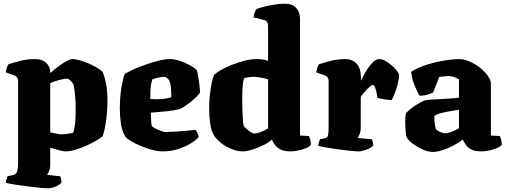

<svg xmlns="http://www.w3.org/2000/svg" viewBox="-20 -820 2754 1040"><path d="M240 200Q228 200 195.5 197Q163 194 125 189Q87 184 55.5 179Q24 174 12 170Q12 163 15 152Q18 141 21 134L49 129Q66 126 72 111Q78 96 78 53V-382Q78 -393 72.5 -400.5Q67 -408 59 -411L11 -428Q13 -442 17.5 -454.5Q22 -467 26 -472Q43 -478 84 -489Q125 -500 168 -500Q208 -500 230.5 -479Q253 -458 252 -424Q260 -431 275 -443.5Q290 -456 308.5 -469Q327 -482 344.5 -491Q362 -500 373 -500Q387 -500 408.5 -494.5Q430 -489 453.5 -479Q477 -469 499 -457Q521 -445 536 -431Q546 -404 551.5 -380.5Q557 -357 559.5 -333Q562 -309 562 -277Q562 -219 554.5 -165.5Q547 -112 536 -82Q523 -71 499 -57Q475 -43 445.5 -30Q416 -17 387 -8.5Q358 0 335 0Q325 0 301.5 -6Q278 -12 252 -20V71Q252 93 245.5 107.5Q239 122 235 127L307 135Q309 141 311 151Q313 161 313 169Q308 176 295 183.5Q282 191 267.5 195.5Q253 200 240 200ZM310 -92Q312 -92 325 -93Q338 -94 353 -96Q368 -98 376 -101Q384 -121 387 -154.5Q390 -188 390 -227Q390 -255 388.5 -279.5Q387 -304 384.5 -324.5Q382 -345 379 -360Q373 -372 365.5 -379.5Q358 -387 352.5 -390.5Q347 -394 346 -394Q334 -394 313.5 -389.5Q293 -385 275 -379Q257 -373 252 -369V-103Q267 -100 278.5 -97.5Q290 -95 298.5 -93.5Q307 -92 310 -92Z M861 0Q834 0 801.5 -9Q769 -18 738.5 -31Q708 -44 686.5 -57.5Q665 -71 660 -79Q641 -108 635 -149.5Q629 -191 629 -234Q629 -269 632.5 -305.5Q636 -342 642.5 -373Q649 -404 656 -420Q671 -429 700.5 -442.5Q730 -456 766 -469Q802 -482 838 -491Q874 -500 903 -500Q925 -500 953.5 -490.5Q982 -481 1008 -467Q1034 -453 1046 -440Q1051 -423 1055 -397Q1059 -371 1061.5 -348Q1064 -325 1063 -317Q1049 -299 1029 -281.5Q1009 -264 989.5 -250.5Q970 -237 956 -230Q924 -222 895 -218.5Q866 -215 841.5 -213.5Q817 -212 797 -210Q798 -176 799 -158.5Q800 -141 804 -136Q806 -132 815.5 -127Q825 -122 836.5 -117Q848 -112 858.5 -108.5Q869 -105 874 -105Q889 -105 909 -106Q929 -107 951 -108.5Q973 -110 995.5 -112Q1018 -114 1038 -117Q1043 -112 1048.5 -102.5Q1054 -93 1056 -78Q1047 -65 1018.5 -46.5Q990 -28 949.5 -14Q909 0 861 0ZM849 -283Q859 -284 868.5 -285Q878 -286 888 -288Q898 -290 908 -294Q908 -305 907.5 -321Q907 -337 905 -354Q903 -371 897 -384Q890 -393 884.5 -397.5Q879 -402 875.5 -403Q872 -404 870 -404Q863 -404 850.5 -402Q838 -400 825.5 -396.5Q813 -393 805 -390Q800 -376 797.5 -356.5Q795 -337 794.5 -318Q794 -299 794 -284Q811 -283 824 -282.5Q837 -282 849 -283Z M1298 0Q1273 0 1249.5 -7.5Q1226 -15 1205.5 -26.5Q1185 -38 1169.5 -52Q1154 -66 1144 -79Q1124 -107 1118.5 -149.5Q1113 -192 1113 -235Q1113 -271 1117 -307Q1121 -343 1127 -372Q1133 -401 1140 -415Q1154 -428 1180 -442.5Q1206 -457 1239 -470Q1272 -483 1306 -491.5Q1340 -500 1369 -500Q1380 -500 1398 -498.5Q1416 -497 1432 -490V-682Q1432 -691 1427 -700Q1422 -709 1412 -711L1353 -726Q1355 -742 1360.5 -754.5Q1366 -767 1370 -772Q1381 -776 1406 -782.5Q1431 -789 1462 -794.5Q1493 -800 1522 -800Q1563 -800 1584 -777.5Q1605 -755 1605 -717V-86L1654 -83Q1657 -76 1660.5 -63Q1664 -50 1664 -35Q1655 -25 1635.5 -17Q1616 -9 1593.5 -4.5Q1571 0 1553 0Q1517 0 1496 -12.5Q1475 -25 1465.5 -40Q1456 -55 1453 -64Q1436 -48 1405.5 -33Q1375 -18 1345 -9Q1315 0 1298 0ZM1359 -97Q1367 -97 1379 -100.5Q1391 -104 1405.5 -110.5Q1420 -117 1432 -125V-390Q1425 -393 1409.5 -396.5Q1394 -400 1378.5 -402Q1363 -404 1352 -404Q1345 -404 1336 -403Q1327 -402 1318 -400.5Q1309 -399 1302 -396Q1298 -385 1296 -369.5Q1294 -354 1293 -333.5Q1292 -313 1292 -287Q1292 -258 1293 -224Q1294 -190 1296 -165Q1298 -140 1301 -136Q1306 -130 1313.5 -123.5Q1321 -117 1328.5 -111Q1336 -105 1344 -101Q1352 -97 1359 -97Z M1922 0Q1909 0 1878.5 -3Q1848 -6 1812 -11Q1776 -16 1746 -21Q1716 -26 1704 -30Q1704 -37 1707 -47.5Q1710 -58 1714 -66L1737 -70Q1747 -72 1752 -77.5Q1757 -83 1758.5 -98.5Q1760 -114 1760 -147V-382Q1760 -393 1754.5 -400.5Q1749 -408 1741 -411L1693 -428Q1695 -440 1698 -451Q1701 -462 1708 -472Q1725 -478 1766 -489Q1807 -500 1850 -500Q1889 -500 1912 -475Q1935 -450 1935 -400V-382Q1937 -386 1946 -404.5Q1955 -423 1969.5 -445Q1984 -467 2000.5 -483.5Q2017 -500 2033 -500Q2049 -500 2067.5 -490Q2086 -480 2103 -465Q2120 -450 2130.5 -435.5Q2141 -421 2141 -411Q2141 -390 2133.5 -362Q2126 -334 2116.5 -310Q2107 -286 2101 -278Q2083 -278 2060.5 -282Q2038 -286 2024 -290Q2024 -295 2021 -312Q2018 -329 2012.5 -344.5Q2007 -360 1999 -360Q1994 -360 1985 -352.5Q1976 -345 1966 -334.5Q1956 -324 1947.5 -313Q1939 -302 1934 -296V-129Q1934 -107 1927.5 -92.5Q1921 -78 1917 -73L1995 -65Q1997 -60 1999.5 -50.5Q2002 -41 2002 -31Q1995 -23 1980 -16Q1965 -9 1949.5 -4.5Q1934 0 1922 0Z M2325 3Q2300 3 2270.5 -10Q2241 -23 2216.5 -41.5Q2192 -60 2182 -77Q2178 -95 2176.5 -117.5Q2175 -140 2175 -157Q2175 -173 2176 -185.5Q2177 -198 2179 -206Q2188 -217 2202 -228.5Q2216 -240 2231.5 -250Q2247 -260 2260.5 -267Q2274 -274 2281 -276Q2291 -279 2315.5 -280.5Q2340 -282 2363 -283Q2381 -284 2397 -285Q2413 -286 2427 -287Q2441 -288 2451 -289Q2461 -290 2466 -291V-390Q2447 -401 2433.5 -404.5Q2420 -408 2410 -408Q2401 -408 2384.5 -406.5Q2368 -405 2359 -403L2326 -319Q2319 -315 2299 -308.5Q2279 -302 2253 -301Q2243 -317 2227.5 -353Q2212 -389 2207 -431Q2233 -448 2267.5 -461Q2302 -474 2339 -482.5Q2376 -491 2409 -495.5Q2442 -500 2463 -500Q2495 -500 2526 -486Q2557 -472 2582.5 -451Q2608 -430 2623.5 -407.5Q2639 -385 2639 -368V-86L2688 -83Q2691 -76 2694.5 -63.5Q2698 -51 2698 -35Q2687 -24 2667 -16Q2647 -8 2625 -4Q2603 0 2586 0Q2552 0 2532.5 -10.5Q2513 -21 2503 -36Q2493 -51 2487 -64Q2465 -47 2435.5 -31.5Q2406 -16 2376.5 -6.5Q2347 3 2325 3ZM2392 -98Q2401 -98 2414.5 -102Q2428 -106 2442 -112.5Q2456 -119 2466 -125V-225Q2456 -225 2446 -222.5Q2436 -220 2420 -218Q2396 -214 2373 -208.5Q2350 -203 2333 -192Q2332 -176 2334 -155.5Q2336 -135 2341 -120Q2352 -110 2367 -104Q2382 -98 2392 -98Z"/></svg>

Font: Texturina Medium 12pt Black
Style: Regular
Weight: 900
Version: Version 1.002